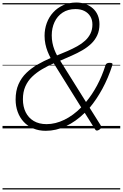

<svg xmlns="http://www.w3.org/2000/svg" viewBox="-20 -1020 975 1525"><path d="M343 19Q288 19 243.5 0Q199 -19 168 -52.5Q137 -86 120.5 -131.5Q104 -177 104 -229Q104 -299 127 -351Q150 -403 189.5 -441Q229 -479 278.5 -507.5Q328 -536 382 -559Q369 -584 358 -611.5Q347 -639 340.5 -670.5Q334 -702 334 -736Q334 -789 351.5 -837Q369 -885 402.5 -921.5Q436 -958 482.5 -979Q529 -1000 587 -1000Q625 -1000 658.5 -988Q692 -976 717.5 -953.5Q743 -931 756.5 -899Q770 -867 770 -828Q770 -778 752.5 -740Q735 -702 704.5 -673Q674 -644 634.5 -621Q595 -598 549.5 -578Q504 -558 458 -538L663 -210Q711 -267 750.5 -340.5Q790 -414 818 -502Q821 -512 829 -516.5Q837 -521 851 -521Q866 -521 871 -516.5Q876 -512 872 -501Q839 -399 793 -314.5Q747 -230 692 -164L780 -24Q785 -14 783 -6Q781 2 769 10Q756 18 748 17Q740 16 735 7L653 -124Q583 -55 504 -18Q425 19 343 19ZM350 -34Q420 -34 491 -68.5Q562 -103 625 -167L407 -517Q358 -496 314 -470Q270 -444 235.5 -411Q201 -378 181.5 -334Q162 -290 162 -232Q162 -173 184 -128.5Q206 -84 248 -59Q290 -34 350 -34ZM433 -580Q476 -597 517 -615Q558 -633 594 -653Q630 -673 656.5 -697.5Q683 -722 698.5 -753.5Q714 -785 714 -825Q714 -863 697 -890.5Q680 -918 650 -933Q620 -948 580 -948Q520 -948 477.5 -920Q435 -892 413 -844.5Q391 -797 391 -739Q391 -708 396.5 -680Q402 -652 411.5 -627Q421 -602 433 -580ZM0 475H935V485H0ZM0 -20H935V0H0ZM0 -505H935V-500H0ZM0 -995H935V-985H0Z"/></svg>

Font: Playwrite SK Guides
Style: Regular
Weight: 400
Designer: Veronika Burian, José Scaglione
Foundry: TypeTogether
Version: Version 1.003